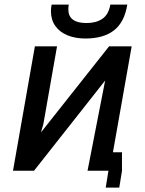

<svg xmlns="http://www.w3.org/2000/svg" viewBox="-20 -756 640 850"><path d="M134.5 -551H232.5L172 -207L161.5 -170L463 -551H563L480 -82H520V0.5L508 74.5H448L460 0.5V0H367.5L445.5 -399.5L130.5 0H37.5ZM205.5 -706.5Q205.5 -720.5 208.5 -735.5H284.5Q282.5 -725.5 282.5 -714.5Q282.5 -654 363.5 -654Q405 -654 432.8 -672.5Q460.5 -691 468.5 -735.5H543.5Q531 -657.5 484.5 -621.5Q438 -585.5 358 -585.5Q313 -585.5 278.5 -599.8Q244 -614 224.8 -641.2Q205.5 -668.5 205.5 -706.5Z"/></svg>

Font: JuliaMono Medium
Style: Italic
Weight: 500
Italic angle: -9°
Monospace: yes
Designer: cormullion
Foundry: corm
Version: Version 0.054; ttfautohint (v1.8.4)